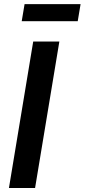

<svg xmlns="http://www.w3.org/2000/svg" viewBox="-20 -934 420 954"><path d="M274.9 -727.5 154.3 0H24.4L145 -727.5ZM380.4 -913.6 366.2 -828.6H87.9L102.1 -913.6Z"/></svg>

Font: Inter 20pt SemiBold
Style: Italic
Weight: 600
Italic angle: -9.3988°
Version: Version 4.001;git-66647c0bb